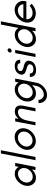

<svg xmlns="http://www.w3.org/2000/svg" viewBox="1542 -2332 1040 4163"><g transform="rotate(-90 2061.5 -250.0)"><path d="M287 10Q225 10 183 -22.5Q141 -55 123.5 -107.5Q106 -160 118 -220Q127 -265 150.5 -306.5Q174 -348 209 -380.5Q244 -413 287 -431.5Q330 -450 376 -450Q430 -450 467 -426.5Q504 -403 526 -365L541 -440H611L525 0H455L470 -75Q446 -50 417 -30.5Q388 -11 355.5 -0.5Q323 10 287 10ZM312 -60Q357 -60 396 -82.5Q435 -105 462.5 -141.5Q490 -178 498 -220Q506 -263 493 -299Q480 -335 449.5 -357.5Q419 -380 374 -380Q329 -380 289.5 -357.5Q250 -335 223 -299Q196 -263 188 -220Q180 -178 192.5 -141.5Q205 -105 236 -82.5Q267 -60 312 -60Z M670 0 816 -750H886L740 0Z M1084 7Q1021 7 974.5 -23.5Q928 -54 907 -106Q886 -158 898 -222Q911 -286 952 -338Q993 -390 1051 -421Q1109 -452 1173 -452Q1237 -452 1283 -421Q1329 -390 1350 -338Q1371 -286 1358 -222Q1346 -158 1304.5 -106Q1263 -54 1205 -23.5Q1147 7 1084 7ZM1097 -63Q1141 -63 1181.5 -84.5Q1222 -106 1251 -142Q1280 -178 1288 -222Q1297 -267 1282.5 -303Q1268 -339 1236 -360.5Q1204 -382 1159 -382Q1115 -382 1074.5 -360.5Q1034 -339 1005.5 -303Q977 -267 968 -222Q960 -178 974.5 -142Q989 -106 1021 -84.5Q1053 -63 1097 -63Z M1425 0 1511 -440H1581L1566 -364Q1594 -400 1634.5 -424.5Q1675 -449 1724 -449Q1776 -449 1808 -428.5Q1840 -408 1851.5 -369.5Q1863 -331 1852 -275L1799 0H1729L1782 -275Q1788 -301 1785 -325Q1782 -349 1766.5 -364Q1751 -379 1719 -379Q1665 -379 1627 -353Q1589 -327 1565.5 -282.5Q1542 -238 1531 -184L1495 0Z M2080 250Q2038 250 2005.5 235Q1973 220 1950.5 194Q1928 168 1917.5 135Q1907 102 1908 65H1978Q1980 117 2014 148.5Q2048 180 2094 180Q2138 180 2177 158.5Q2216 137 2244 101Q2272 65 2280 22L2298 -74Q2280 -54 2253 -34.5Q2226 -15 2192 -2.5Q2158 10 2117 10Q2055 10 2012.5 -22Q1970 -54 1952.5 -106.5Q1935 -159 1947 -220Q1959 -281 1996.5 -333.5Q2034 -386 2089 -418Q2144 -450 2206 -450Q2247 -450 2277 -436.5Q2307 -423 2326.5 -403.5Q2346 -384 2355 -366L2370 -440H2440L2350 22Q2337 85 2297 136.5Q2257 188 2200 219Q2143 250 2080 250ZM2141 -60Q2186 -60 2225 -82.5Q2264 -105 2291.5 -141.5Q2319 -178 2327 -220Q2335 -263 2322 -299Q2309 -335 2278.5 -357.5Q2248 -380 2203 -380Q2160 -380 2120.5 -358Q2081 -336 2053.5 -300Q2026 -264 2017 -220Q2009 -177 2022.5 -140.5Q2036 -104 2067 -82Q2098 -60 2141 -60Z M2624 13Q2573 13 2539.5 -2Q2506 -17 2490 -47.5Q2474 -78 2475 -123H2549Q2550 -101 2557 -86Q2564 -71 2576 -62Q2588 -53 2604 -49Q2620 -45 2639 -45Q2688 -45 2715.5 -63Q2743 -81 2750 -117Q2754 -138 2739.5 -154Q2725 -170 2693 -181Q2679 -186 2658 -192Q2637 -198 2615 -205Q2593 -212 2576 -220Q2548 -235 2534 -259Q2520 -283 2526 -317Q2535 -362 2562.5 -391.5Q2590 -421 2628.5 -435.5Q2667 -450 2708 -450Q2770 -450 2808.5 -424.5Q2847 -399 2848 -331H2773Q2771 -354 2761.5 -367.5Q2752 -381 2735.5 -386.5Q2719 -392 2695 -392Q2665 -392 2637.5 -379Q2610 -366 2604 -334Q2598 -302 2617.5 -288.5Q2637 -275 2659 -267Q2670 -264 2691.5 -258.5Q2713 -253 2737 -245.5Q2761 -238 2778 -229Q2808 -213 2820.5 -187Q2833 -161 2825 -126Q2816 -77 2786 -46.5Q2756 -16 2714 -1.5Q2672 13 2624 13Z M2906 0 2992 -440H3062L2976 0ZM3041 -516Q3022 -516 3011.5 -529Q3001 -542 3005 -561Q3009 -579 3024.5 -592Q3040 -605 3058 -605Q3077 -605 3087.5 -592Q3098 -579 3094 -561Q3092 -549 3083.5 -538.5Q3075 -528 3064 -522Q3053 -516 3041 -516Z M3297 10Q3235 10 3193 -22.5Q3151 -55 3133.5 -107.5Q3116 -160 3128 -220Q3137 -265 3160.5 -306.5Q3184 -348 3219 -380.5Q3254 -413 3297 -431.5Q3340 -450 3386 -450Q3440 -450 3478.5 -428Q3517 -406 3536 -365L3611 -750H3681L3535 0H3465L3480 -75Q3456 -50 3427 -30.5Q3398 -11 3365.5 -0.5Q3333 10 3297 10ZM3322 -60Q3367 -60 3406 -82.5Q3445 -105 3472.5 -141.5Q3500 -178 3508 -220Q3516 -263 3503 -299Q3490 -335 3459.5 -357.5Q3429 -380 3384 -380Q3339 -380 3299.5 -357.5Q3260 -335 3233 -299Q3206 -263 3198 -220Q3190 -178 3202.5 -141.5Q3215 -105 3246 -82.5Q3277 -60 3322 -60Z M3855 7Q3789 7 3739.5 -21.5Q3690 -50 3667.5 -101.5Q3645 -153 3658 -222Q3671 -286 3712 -338Q3753 -390 3811 -421Q3869 -452 3933 -452Q3995 -452 4041 -421Q4087 -390 4109 -339Q4131 -288 4119 -226L4113 -198H3695L3710 -263H4052Q4051 -297 4033.5 -323.5Q4016 -350 3986.5 -366Q3957 -382 3919 -382Q3872 -382 3832 -360Q3792 -338 3765 -300.5Q3738 -263 3729 -216Q3720 -170 3736 -135.5Q3752 -101 3784.5 -82Q3817 -63 3857 -63Q3888 -63 3916 -70Q3944 -77 3969.5 -91Q3995 -105 4017 -127L4061 -83Q4033 -55 3998 -34.5Q3963 -14 3926 -3.5Q3889 7 3855 7Z"/></g></svg>

Font: Teachers
Style: Italic
Weight: 400
Italic angle: -11°
Designer: Alfredo Marco Pradil, Chank Diesel
Version: Version 1.001